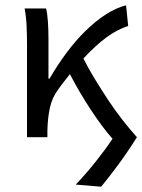

<svg xmlns="http://www.w3.org/2000/svg" viewBox="-20 -518 537 725"><path d="M362 187 266 179Q305 138 340.5 93.5Q376 49 405 6Q385 -16 364 -44.5Q343 -73 322 -105Q301 -137 281 -171Q261 -205 244 -238Q233 -224 221.5 -209.5Q210 -195 199 -179Q177 -150 168.5 -111.5Q160 -73 159 -25V0H82V-353Q82 -382 80.5 -418Q79 -454 73 -486H154Q159 -466 161 -435.5Q163 -405 163 -373V-221H167Q196 -271 230 -317Q264 -363 301.5 -400Q339 -437 378 -462.5Q417 -488 456 -498L464 -420Q423 -407 381.5 -376.5Q340 -346 295 -297Q313 -261 337 -221.5Q361 -182 387 -142.5Q413 -103 441.5 -66.5Q470 -30 497 0Q464 53 427.5 102.5Q391 152 362 187Z"/></svg>

Font: CV Source Sans
Style: Regular
Weight: 400
Designer: Paul D. Hunt
Foundry: Adobe Systems Incorporated
Version: Version 3.001